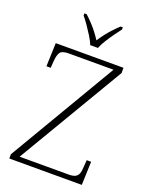

<svg xmlns="http://www.w3.org/2000/svg" viewBox="-169 -1017 856 1103"><g transform="rotate(20 259.0 -465.5)"><path d="M30 0V-26L418 -684H144Q104 -684 92.5 -667.5Q81 -651 78 -612L75 -571H49L54 -714H468V-682L82 -30H382Q409 -30 422.5 -37.5Q436 -45 441.5 -60Q447 -75 448 -101L451 -143H478L473 0ZM244 -771Q235 -794 218.5 -820.5Q202 -847 184 -873Q166 -899 150 -918V-931H164Q188 -909 205.5 -890Q223 -871 238 -851.5Q253 -832 268 -809Q283 -832 298 -851.5Q313 -871 330.5 -890Q348 -909 371 -931H385V-918Q370 -899 351.5 -873Q333 -847 316.5 -820.5Q300 -794 291 -771Z"/></g></svg>

Font: Noto Serif Khmer ExtraLight
Style: Regular
Weight: 250
Version: Version 2.003